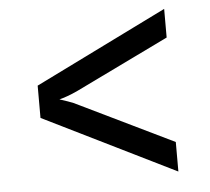

<svg xmlns="http://www.w3.org/2000/svg" viewBox="-44 -644 688 628"><g transform="rotate(-5 300.0 -330.0)"><path d="M517 -63 83 -277V-383L517 -597V-503L212 -355Q193 -346 176 -340Q159 -334 150 -332Q159 -329 177 -323Q195 -317 212 -308L517 -160Z"/></g></svg>

Font: JetBrains Mono NL Medium
Style: Regular
Weight: 500
Monospace: yes
Designer: Philipp Nurullin, Konstantin Bulenkov
Foundry: JetBrains
Version: Version 2.305; ttfautohint (v1.8.4.7-5d5b)